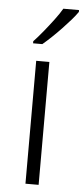

<svg xmlns="http://www.w3.org/2000/svg" viewBox="-55 -797 362 828"><g transform="rotate(5 126.5 -383.0)"><path d="M145 0H88V-532H145ZM253 -758Q242 -742 225 -722.5Q208 -703 188 -682Q168 -661 147.5 -641.5Q127 -622 108 -606H68V-615Q87 -635 109 -662Q131 -689 152 -717Q173 -745 185 -766H253Z"/></g></svg>

Font: Noto Sans Symbols Light
Style: Regular
Weight: 300
Version: Version 2.002